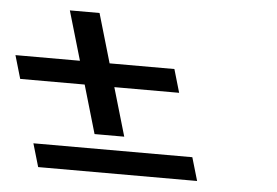

<svg xmlns="http://www.w3.org/2000/svg" viewBox="-149 -682 1012 701"><g transform="rotate(5 357.0 -331.0)"><path d="M79.7 -621 132.4 -441H-103.9L-79.1 -356H157.2L208.9 -179H317.7L265.9 -356H503.4L478.6 -441H241.1L188.5 -621ZM596.8 -41 571.9 -126H-10.6L14.3 -41Z"/></g></svg>

Font: Din Kursivschrift
Style: BreitLeft
Weight: 400
Version: Version 1.089